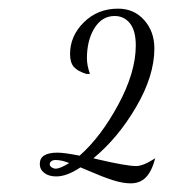

<svg xmlns="http://www.w3.org/2000/svg" viewBox="-20 -728 395 444"><path d="M185 -333 166 -341Q135 -320 110 -320Q93 -320 82.5 -328Q72 -336 72 -349Q72 -375 113 -375Q129 -375 164 -368Q213 -411 253.5 -486Q294 -561 294 -623Q294 -657 280.5 -674Q267 -691 245 -691Q216 -691 198.5 -663Q181 -635 181 -593Q181 -577 188 -557H180Q160 -563 151 -573Q142 -583 142 -603Q142 -645 174 -676.5Q206 -708 253 -708Q290 -708 313.5 -681.5Q337 -655 337 -616Q337 -553 295 -481Q253 -409 196 -362L204 -360Q272 -344 295 -344Q311 -344 339 -362Q331 -332 317.5 -318Q304 -304 282 -304Q264 -304 240.5 -311.5Q217 -319 185 -333ZM140 -351Q122 -358 109 -358Q102 -358 98.5 -355Q95 -352 95 -348Q95 -344 99.5 -341Q104 -338 109 -338Q119 -338 140 -351Z"/></svg>

Font: Dancing Script
Style: Regular
Weight: 400
Designer: Pablo Impallari
Foundry: Pablo Impallari
Version: Version 2.000